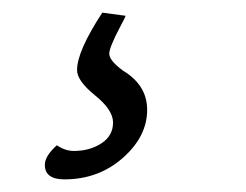

<svg xmlns="http://www.w3.org/2000/svg" viewBox="-20 -52 390 304"><path d="M142 -32 179 -27Q178 -24 170 -9Q162 6 157.5 17Q153 28 153 33Q153 44 175 60Q213 83 213 122Q213 164 174.5 198Q136 232 82 232Q51 232 51 209Q51 195 70 178Q83 187 97 187Q122 187 140.5 175Q159 163 159 142Q159 122 130.5 99Q102 76 102 59Q102 29 142 -32Z"/></svg>

Font: Overlock
Style: Italic
Weight: 400
Designer: Dario Muhafara
Foundry: Dario Manuel Muhafara
Version: Version 1.002